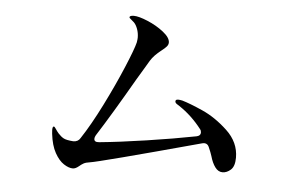

<svg xmlns="http://www.w3.org/2000/svg" viewBox="-45 -742 1090 709"><g transform="rotate(5 500.0 -387.5)"><path d="M845 -189Q845 -157 830.5 -144Q816 -131 800 -131Q784 -131 772.5 -146.5Q761 -162 754 -187Q750 -200 742 -218Q735 -236 716 -231Q344 -130 309 -125Q294 -123 286 -118.5Q278 -114 270 -107Q258 -97 248 -97Q233 -97 214.5 -109Q196 -121 181 -148Q166 -175 161 -218L160 -232Q160 -245 165 -245Q168 -245 173 -237Q178 -229 185 -221Q195 -210 205 -204.5Q215 -199 241 -197Q259 -197 267 -211Q302 -264 340.5 -341Q379 -418 408 -487Q437 -556 443 -581Q445 -593 445 -599Q445 -616 439.5 -631Q434 -646 426 -654Q421 -659 414.5 -664Q408 -669 408 -671Q408 -678 424 -678Q442 -678 475.5 -664Q509 -650 535 -629.5Q561 -609 561 -591Q561 -583 555 -576Q549 -569 536 -559Q510 -539 497 -518Q489 -505 478 -486Q467 -467 454 -446Q375 -309 322 -226Q318 -219 318 -213Q318 -200 337 -202Q410 -209 510.5 -224Q611 -239 693 -255Q708 -258 708 -270Q708 -277 704 -282Q667 -330 620 -361Q619 -362 611.5 -366.5Q604 -371 604 -377Q604 -384 614 -384Q619 -384 629 -382Q657 -374 705.5 -352.5Q754 -331 799.5 -288.5Q845 -246 845 -189Z"/></g></svg>

Font: Shippori Mincho B1
Style: Regular
Weight: 400
Designer: FONTDASU
Foundry: FONTDASU / Google Inc. / but / Adobe
Version: Version 3.110; ttfautohint (v1.8.3)